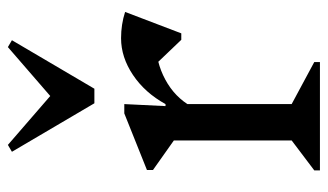

<svg xmlns="http://www.w3.org/2000/svg" viewBox="-188 -624 812 475"><g transform="rotate(-90 217.5 -386.0)"><path d="M34 0V-14L124 -82L108 -54V-394L151 -331L35 -413V-428L175 -484H198L193 -382H198V-52L183 -78L302 -14V0ZM192 -318 183 -382H198Q226 -433 270 -462.5Q314 -492 361 -492Q395 -492 426 -482L373 -343H357L272 -432L353 -406Q302 -406 258.5 -382.5Q215 -359 192 -318ZM97 -772 224 -662H212L339 -772L356 -762L236 -558H200L80 -762Z"/></g></svg>

Font: Platypi Light
Style: Regular
Weight: 300
Designer: David Sargent
Foundry: Bolt Cutter Type
Version: Version 1.200